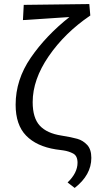

<svg xmlns="http://www.w3.org/2000/svg" viewBox="-20 -731 484 946"><path d="M430 47Q430 131 348 195L313 168Q362 121 362 71Q362 37 340.5 25.5Q319 14 292 10Q265 6 255 5Q160 -10 108.5 -63Q57 -116 57 -215Q57 -338 131.5 -446.5Q206 -555 322 -647L93 -632L97 -707L420 -711L425 -654H424Q299 -569 220 -454Q141 -339 141 -228Q141 -150 176 -112Q211 -74 283 -63Q333 -55 361 -47Q389 -39 409.5 -17Q430 5 430 47Z"/></svg>

Font: Ysabeau Medium
Style: Regular
Weight: 500
Designer: Christian Thalmann (Catharsis Fonts)
Version: Version 0.003